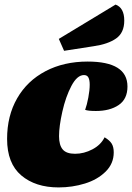

<svg xmlns="http://www.w3.org/2000/svg" viewBox="-20 -799 577 839"><path d="M537 -421Q537 -366 498.5 -340Q460 -314 399 -314Q365 -314 352 -319Q360 -341 366 -373Q372 -405 372 -429Q372 -449 366.5 -460Q361 -471 347 -471Q317 -471 292 -423.5Q267 -376 252.5 -311.5Q238 -247 238 -204Q238 -165 254 -146Q270 -127 308 -127Q347 -127 384 -146.5Q421 -166 437 -199Q459 -186 468 -171.5Q477 -157 477 -133Q477 -84 441.5 -49Q406 -14 351 3Q296 20 236 20Q135 20 73 -32.5Q11 -85 11 -192Q11 -293 55 -369.5Q99 -446 179 -488Q259 -530 363 -530Q537 -530 537 -421ZM523 -709Q523 -656 487.5 -631Q452 -606 389 -597L260 -577L237 -629L485 -779Q523 -765 523 -709Z"/></svg>

Font: Sansita Black Italic
Style: Regular
Weight: 900
Italic angle: -11°
Designer: Pablo Cosgaya
Foundry: Omnibus-Type
Version: Version 1.006